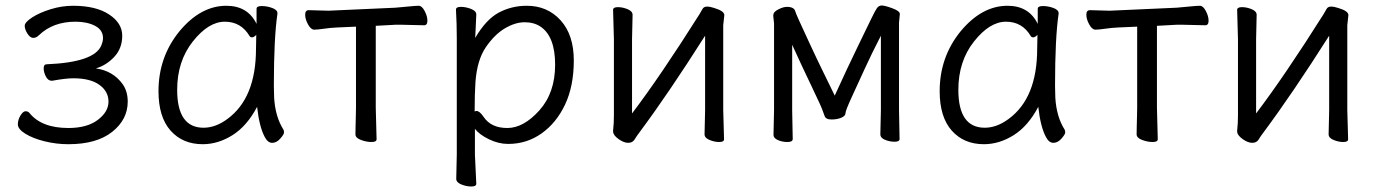

<svg xmlns="http://www.w3.org/2000/svg" viewBox="-20 -507 5018 699"><path d="M247 -222Q219 -222 170 -213H168Q155 -213 147 -228.5Q139 -244 139 -258.5Q139 -273 150 -273Q324 -280 349 -342Q355 -357 355 -368Q355 -398 326 -413Q297 -428 255 -428Q173 -428 122 -379Q112 -369 101 -369Q90 -369 80 -384.5Q70 -400 70 -413Q70 -426 97 -443.5Q124 -461 164.5 -473.5Q205 -486 246 -486Q329 -486 377 -454.5Q425 -423 425 -377Q425 -331 396 -300Q367 -269 329 -258Q392 -249 427 -200Q445 -174 445 -137Q445 -72 388.5 -27Q332 18 229 18Q185 18 142.5 7.5Q100 -3 72.5 -20Q45 -37 45 -54Q45 -71 54.5 -86.5Q64 -102 73 -102Q82 -102 87 -96Q131 -41 229 -41Q297 -41 336 -70.5Q375 -100 375 -137Q375 -174 342 -198Q309 -222 247 -222Z M625 -180Q625 -42 721 -42Q765 -42 808 -74Q912 -150 912 -330Q912 -355 913 -380Q904 -371 898 -371Q892 -371 889 -375Q858 -428 798.5 -428Q739 -428 682 -356Q625 -284 625 -180ZM990 -457Q977 -368 977 -195Q977 -179 978 -152Q982 -82 1012 -35Q1014 -31 1014 -24.5Q1014 -18 1000.5 -2.5Q987 13 971 13Q955 13 944 -8Q924 -45 916 -118Q879 -48 826.5 -15Q774 18 718 18Q645 18 601 -31.5Q557 -81 557 -175Q557 -300 634 -394Q711 -486 804 -486Q882 -486 914 -420V-475Q914 -485 933 -485Q952 -485 971 -478Q990 -471 990 -459Z M1348 -115 1351 0Q1351 10 1332.5 10Q1314 10 1294 2.5Q1274 -5 1274 -18Q1274 -26 1274.5 -46.5Q1275 -67 1275.5 -87.5Q1276 -108 1276 -115V-410L1208 -407Q1184 -406 1160 -402.5Q1136 -399 1124 -399Q1112 -399 1101.5 -418Q1091 -437 1091 -453.5Q1091 -470 1104 -470L1176 -468L1420 -479Q1445 -481 1469 -483.5Q1493 -486 1504.5 -486Q1516 -486 1526 -467Q1536 -448 1536 -431.5Q1536 -415 1524 -415L1438 -417H1421L1348 -413Z M1708 -101Q1712 -103 1715 -103Q1726 -103 1741 -81Q1768 -41 1827 -41Q1886 -41 1943.5 -105Q2001 -169 2001 -271.5Q2001 -374 1948 -410Q1924 -426 1890 -426Q1856 -426 1818.5 -404Q1781 -382 1749 -335.5Q1717 -289 1711 -209Q1708 -167 1708 -101ZM1641 144 1643 55V-368Q1643 -421 1640 -472Q1640 -482 1658 -482Q1676 -482 1695 -474.5Q1714 -467 1714 -454Q1714 -448 1713 -432Q1712 -416 1711.5 -398.5Q1711 -381 1710 -369Q1750 -437 1796.5 -461.5Q1843 -486 1898 -486Q1973 -486 2021 -433Q2069 -380 2069 -287Q2069 -194 2037.5 -127Q2006 -60 1952 -21.5Q1898 17 1830 17Q1795 17 1760 0Q1725 -17 1709 -38V56L1714 162Q1714 172 1696 172Q1678 172 1659.5 164.5Q1641 157 1641 144Z M2545 -18 2547 -106V-377Q2413 -166 2308 -25Q2298 -12 2290.5 0.5Q2283 13 2267 13Q2251 13 2231.5 -1Q2212 -15 2212 -29V-31Q2215 -58 2215 -86V-364L2212 -471Q2212 -481 2229.5 -481Q2247 -481 2265 -473.5Q2283 -466 2283 -453L2281 -364V-94Q2385 -231 2527 -456Q2532 -464 2537 -473.5Q2542 -483 2553.5 -483Q2565 -483 2580 -478Q2617 -467 2617 -452L2613 -415V-106L2616 0Q2616 10 2598.5 10Q2581 10 2563 2.5Q2545 -5 2545 -18Z M3185 -18 3187 -106V-377Q3153 -311 3129.5 -259.5Q3106 -208 3082 -156Q3058 -104 3058 -94.5Q3058 -85 3043 -78.5Q3028 -72 3007 -72Q2986 -72 2982 -85L2975 -104Q2972 -115 2935.5 -191Q2899 -267 2864 -344V-106L2866 -1Q2866 10 2847 10Q2828 10 2812 3Q2796 -4 2796 -16L2798 -106V-422L2795 -450L2796 -456Q2798 -465 2815 -473.5Q2832 -482 2845 -482Q2858 -482 2865.5 -478Q2873 -474 2875 -466.5Q2877 -459 2890 -430.5Q2903 -402 2927.5 -349Q2952 -296 2976 -247Q3000 -198 3019 -159Q3065 -260 3102.5 -337Q3140 -414 3152.5 -440Q3165 -466 3172 -476.5Q3179 -487 3190 -487Q3201 -487 3228.5 -477Q3256 -467 3256 -456L3253 -425V-106L3255 -1Q3255 9 3237 9Q3219 9 3202 2Q3185 -5 3185 -18Z M3469 -180Q3469 -42 3565 -42Q3609 -42 3652 -74Q3756 -150 3756 -330Q3756 -355 3757 -380Q3748 -371 3742 -371Q3736 -371 3733 -375Q3702 -428 3642.5 -428Q3583 -428 3526 -356Q3469 -284 3469 -180ZM3834 -457Q3821 -368 3821 -195Q3821 -179 3822 -152Q3826 -82 3856 -35Q3858 -31 3858 -24.5Q3858 -18 3844.5 -2.5Q3831 13 3815 13Q3799 13 3788 -8Q3768 -45 3760 -118Q3723 -48 3670.5 -15Q3618 18 3562 18Q3489 18 3445 -31.5Q3401 -81 3401 -175Q3401 -300 3478 -394Q3555 -486 3648 -486Q3726 -486 3758 -420V-475Q3758 -485 3777 -485Q3796 -485 3815 -478Q3834 -471 3834 -459Z M4192 -115 4195 0Q4195 10 4176.5 10Q4158 10 4138 2.5Q4118 -5 4118 -18Q4118 -26 4118.5 -46.5Q4119 -67 4119.5 -87.5Q4120 -108 4120 -115V-410L4052 -407Q4028 -406 4004 -402.5Q3980 -399 3968 -399Q3956 -399 3945.5 -418Q3935 -437 3935 -453.5Q3935 -470 3948 -470L4020 -468L4264 -479Q4289 -481 4313 -483.5Q4337 -486 4348.5 -486Q4360 -486 4370 -467Q4380 -448 4380 -431.5Q4380 -415 4368 -415L4282 -417H4265L4192 -413Z M4817 -18 4819 -106V-377Q4685 -166 4580 -25Q4570 -12 4562.5 0.5Q4555 13 4539 13Q4523 13 4503.5 -1Q4484 -15 4484 -29V-31Q4487 -58 4487 -86V-364L4484 -471Q4484 -481 4501.5 -481Q4519 -481 4537 -473.5Q4555 -466 4555 -453L4553 -364V-94Q4657 -231 4799 -456Q4804 -464 4809 -473.5Q4814 -483 4825.5 -483Q4837 -483 4852 -478Q4889 -467 4889 -452L4885 -415V-106L4888 0Q4888 10 4870.5 10Q4853 10 4835 2.5Q4817 -5 4817 -18Z"/></svg>

Font: LXGW WenKai
Style: Regular
Weight: 400
Designer: LXGW / Fontworks Inc.
Foundry: LXGW / Fontworks Inc.
Version: Version 1.520; June 14, 2025